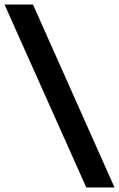

<svg xmlns="http://www.w3.org/2000/svg" viewBox="-61 -727 527 850"><path d="M446 103H321L-41 -707H85Z"/></svg>

Font: Hind Colombo SemiBold
Style: Regular
Weight: 600
Designer: Jyotish Sonowal, Aditi Pimprikar
Foundry: Indian Type Foundry
Version: Version 1.000;PS 1.0;hotconv 1.0.86;makeotf.lib2.5.63406; tt